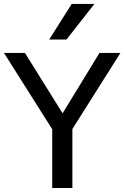

<svg xmlns="http://www.w3.org/2000/svg" viewBox="-20 -946 626 966"><path d="M242.7 -295.9 0 -679.7H105.5L294.9 -376L480.5 -679.7H585.9L344.2 -296.9V0H242.7ZM340.8 -926.3H455.1L314.5 -747.1H227.5Z"/></svg>

Font: Inder
Style: Regular
Weight: 400
Designer: Irina Smirnova
Foundry: Irina Smirnova
Version: Version 1.001